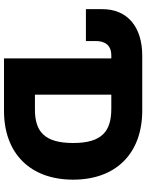

<svg xmlns="http://www.w3.org/2000/svg" viewBox="97 -844 747 982"><g transform="rotate(90 471.0 -353.5)"><path d="M27.3 -501V-418.9H190.4V-468.8C190.4 -509.8 206.1 -548.8 264.6 -548.8H279.3V0H547.9C763.7 0 899.4 -132.8 899.4 -353.5C899.4 -574.2 763.7 -707 545.9 -707H264.6C119.1 -707 26.4 -631.8 27.3 -501ZM464.8 -158.2V-548.8H536.1C650.4 -548.8 711.9 -502.9 711.9 -353.5C711.9 -204.1 650.4 -158.2 541 -158.2Z"/></g></svg>

Font: Pretendard Black
Style: Regular
Weight: 900
Designer: Base glyphs from Inter by Rasmus Andersson; Hangeul glyphs from Noto Sans CJK(Source Han Sans) by Jang Soo-young and Kan
Foundry: Kil Hyung-jin
Version: Version 1.309;Glyphs 3.2 (3225)